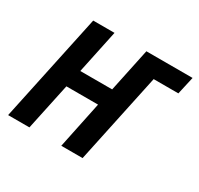

<svg xmlns="http://www.w3.org/2000/svg" viewBox="-121 -688 865 835"><g transform="rotate(30 311.5 -270.5)"><path d="M9 0H116L166 -235H325L276 0H383L479 -452H603L623 -541H391L345 -323H185L231 -541H124Z"/></g></svg>

Font: Noto Sans Display SemiCondensed Medium
Style: Italic
Weight: 500
Width: 4
Italic angle: -12°
Designer: Monotype Design Team
Foundry: Monotype Imaging Inc.
Version: Version 1.900